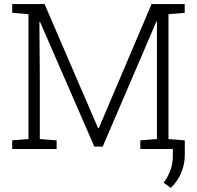

<svg xmlns="http://www.w3.org/2000/svg" viewBox="-20 -731 966 942"><path d="M40 0V-42.5L119.6 -48.8V-661.6L40 -668V-710.9H119.6H198.7L461.4 -101.6H464.4L723.6 -710.9H886.2V-668L806.6 -661.6V-48.8L886.2 -42.5V0H668.5V-42.5L750 -48.8V-352.1V-625.5L747.6 -626L483.9 -11.7H442.9L176.3 -624L173.3 -623L175.3 -358.9V-48.8L257.8 -42.5V0ZM817.9 190.9 783.2 165.5Q806.2 133.3 817.1 101.6Q828.1 69.8 828.1 31.7V-38.1H886.7V30.3Q886.7 75.7 868.4 118.2Q850.1 160.6 817.9 190.9Z"/></svg>

Font: Roboto Slab LO Light
Style: Regular
Weight: 300
Designer: Google
Version: Version 2.000